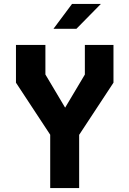

<svg xmlns="http://www.w3.org/2000/svg" viewBox="-20 -959 660 979"><path d="M61.4 -537.4V-730H211.5V-579.2L328.8 -382H295.4L412.7 -578.9V-730H558.6V-537.4L383.2 -270.8H236.8ZM236 -337.4H383.6V0H236ZM494.4 -939H347.3L252.6 -812.1H369.6Z"/></svg>

Font: Monaspace Krypton Var
Style: Regular
Weight: 400
Designer: Riley Cran and the Lettermatic Team
Version: Version 1.101 (Monaspace Krypton Var)